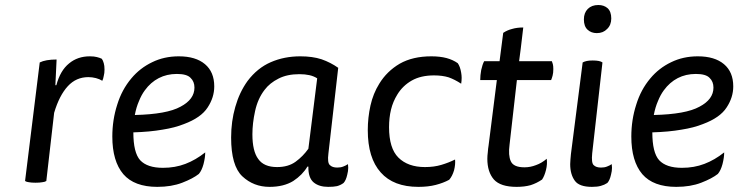

<svg xmlns="http://www.w3.org/2000/svg" viewBox="-20 -727 2949 767"><path d="M206.1 -489.3Q184.6 -489.3 167 -486.3Q150.4 -483.4 138.7 -477.5Q119.1 -320.3 80.1 -3.9Q85.9 0 95.7 1Q105.5 2.9 122.1 2.9Q138.7 2.9 148.4 1Q159.2 0 165 -3.9Q175.8 -94.7 196.3 -276.4Q216.8 -345.7 251 -382.8Q284.2 -418.9 333 -418.9Q347.7 -418.9 363.3 -415Q377.9 -411.1 388.7 -404.3Q392.6 -412.1 394.5 -423.8Q397.5 -434.6 397.5 -449.2Q397.5 -464.8 394.5 -474.6Q391.6 -485.4 386.7 -492.2Q378.9 -496.1 367.2 -499Q356.4 -502 338.9 -502Q290 -502 255.9 -473.6Q220.7 -445.3 205.1 -386.7Q204.1 -386.7 201.2 -386.7Q202.1 -412.1 206.1 -489.3Z M835.9 -381.8Q835.9 -439.5 798.8 -470.7Q761.7 -502 694.3 -502Q635.7 -502 587.9 -478.5Q539.1 -455.1 504.9 -414.1Q466.8 -369.1 448.2 -308.6Q428.7 -248 428.7 -181.6Q428.7 -83 472.7 -31.2Q516.6 19.5 608.4 19.5Q665 19.5 708 2.9Q751 -13.7 774.4 -32.2Q786.1 -45.9 793 -71.3Q799.8 -97.7 799.8 -118.2Q761.7 -87.9 720.7 -72.3Q679.7 -56.6 630.9 -56.6Q568.4 -56.6 540 -86.9Q512.7 -117.2 512.7 -198.2Q579.1 -200.2 628.9 -209Q678.7 -216.8 714.8 -231.4Q783.2 -256.8 809.6 -297.9Q835.9 -337.9 835.9 -381.8ZM518.6 -267.6Q524.4 -298.8 535.2 -323.2Q544.9 -347.7 558.6 -366.2Q582 -398.4 614.3 -415Q646.5 -431.6 686.5 -431.6Q726.6 -431.6 741.2 -416Q756.8 -401.4 756.8 -377Q756.8 -330.1 701.2 -300.8Q646.5 -270.5 518.6 -267.6Z M1331.1 -456.1Q1300.8 -477.5 1264.6 -490.2Q1228.5 -502 1179.7 -502Q1115.2 -502 1061.5 -478.5Q1007.8 -455.1 968.8 -403.3Q936.5 -358.4 919.9 -299.8Q903.3 -242.2 903.3 -177.7Q903.3 -64.5 948.2 -22.5Q993.2 19.5 1056.6 19.5Q1113.3 19.5 1151.4 -3.9Q1188.5 -28.3 1208 -61.5Q1209 -61.5 1211.9 -61.5Q1210.9 -16.6 1233.4 2Q1254.9 19.5 1291 19.5Q1312.5 19.5 1326.2 16.6Q1340.8 12.7 1352.5 3.9Q1362.3 -6.8 1367.2 -29.3Q1371.1 -43.9 1371.1 -56.6Q1371.1 -64.5 1370.1 -71.3Q1361.3 -65.4 1350.6 -61.5Q1340.8 -57.6 1327.1 -57.6Q1307.6 -57.6 1297.9 -67.4Q1287.1 -76.2 1292 -114.3Q1304.7 -227.5 1331.1 -456.1ZM1211.9 -132.8Q1190.4 -102.5 1161.1 -81.1Q1131.8 -59.6 1086.9 -59.6Q1034.2 -59.6 1011.7 -91.8Q988.3 -123 988.3 -190.4Q988.3 -234.4 999 -283.2Q1009.8 -333 1037.1 -368.2Q1057.6 -395.5 1092.8 -413.1Q1127 -430.7 1175.8 -430.7Q1198.2 -430.7 1215.8 -426.8Q1233.4 -422.9 1247.1 -414.1Q1235.4 -320.3 1211.9 -132.8Z M1774.4 -8.8Q1787.1 -23.4 1793.9 -46.9Q1799.8 -70.3 1797.9 -89.8Q1772.5 -77.1 1743.2 -68.4Q1713.9 -59.6 1677.7 -59.6Q1609.4 -59.6 1571.3 -97.7Q1534.2 -134.8 1534.2 -218.8Q1534.2 -256.8 1542 -289.1Q1549.8 -321.3 1567.4 -349.6Q1588.9 -384.8 1625 -405.3Q1661.1 -425.8 1713.9 -425.8Q1747.1 -425.8 1772.5 -418Q1796.9 -409.2 1822.3 -392.6Q1824.2 -404.3 1824.2 -416Q1824.2 -425.8 1822.3 -436.5Q1818.4 -460.9 1808.6 -474.6Q1789.1 -488.3 1763.7 -495.1Q1737.3 -502 1703.1 -502Q1628.9 -502 1577.1 -472.7Q1525.4 -442.4 1495.1 -392.6Q1470.7 -353.5 1460 -305.7Q1449.2 -256.8 1449.2 -207Q1449.2 -95.7 1501 -38.1Q1551.8 19.5 1651.4 19.5Q1690.4 19.5 1720.7 11.7Q1751 3.9 1774.4 -8.8Z M1914.1 -482.4Q1907.2 -469.7 1902.3 -447.3Q1898.4 -425.8 1898.4 -407.2Q1920.9 -407.2 1964.8 -407.2Q1957 -341.8 1931.6 -144.5Q1929.7 -133.8 1928.7 -119.1Q1926.8 -104.5 1926.8 -92.8Q1926.8 -40 1953.1 -9.8Q1979.5 19.5 2043.9 19.5Q2075.2 19.5 2099.6 12.7Q2124 4.9 2145.5 -9.8Q2155.3 -24.4 2161.1 -47.9Q2167 -71.3 2164.1 -92.8Q2143.6 -75.2 2121.1 -67.4Q2098.6 -58.6 2075.2 -58.6Q2031.2 -58.6 2020.5 -83Q2009.8 -106.4 2015.6 -149.4Q2025.4 -235.4 2044.9 -407.2Q2079.1 -407.2 2181.6 -407.2Q2184.6 -414.1 2187.5 -424.8Q2190.4 -435.5 2190.4 -451.2Q2190.4 -463.9 2188.5 -470.7Q2186.5 -478.5 2184.6 -482.4Q2140.6 -482.4 2053.7 -482.4Q2058.6 -515.6 2070.3 -617.2Q2044.9 -617.2 2025.4 -611.3Q2005.9 -606.4 1990.2 -595.7Q1985.4 -557.6 1975.6 -482.4Q1960 -482.4 1914.1 -482.4Z M2386.7 -477.5Q2381.8 -481.4 2372.1 -483.4Q2362.3 -485.4 2347.7 -485.4Q2333 -485.4 2324.2 -483.4Q2314.5 -481.4 2307.6 -477.5Q2292 -355.5 2260.7 -111.3Q2259.8 -100.6 2258.8 -89.8Q2257.8 -80.1 2257.8 -71.3Q2257.8 -30.3 2276.4 -4.9Q2293.9 19.5 2344.7 19.5Q2366.2 19.5 2379.9 15.6Q2394.5 11.7 2406.2 3.9Q2416 -6.8 2420.9 -29.3Q2424.8 -43.9 2424.8 -56.6Q2424.8 -64.5 2423.8 -71.3Q2415 -65.4 2404.3 -61.5Q2394.5 -57.6 2380.9 -57.6Q2361.3 -57.6 2351.6 -67.4Q2341.8 -76.2 2345.7 -114.3Q2359.4 -235.4 2386.7 -477.5ZM2370.1 -707Q2343.8 -707 2328.1 -691.4Q2312.5 -675.8 2312.5 -649.4Q2312.5 -622.1 2327.1 -608.4Q2341.8 -594.7 2364.3 -594.7Q2389.6 -594.7 2405.3 -611.3Q2421.9 -627 2421.9 -653.3Q2421.9 -680.7 2407.2 -694.3Q2392.6 -707 2370.1 -707Z M2909.2 -381.8Q2909.2 -439.5 2872.1 -470.7Q2835 -502 2767.6 -502Q2709 -502 2661.1 -478.5Q2612.3 -455.1 2578.1 -414.1Q2540 -369.1 2521.5 -308.6Q2502 -248 2502 -181.6Q2502 -83 2545.9 -31.2Q2589.8 19.5 2681.6 19.5Q2738.3 19.5 2781.2 2.9Q2824.2 -13.7 2847.7 -32.2Q2859.4 -45.9 2866.2 -71.3Q2873 -97.7 2873 -118.2Q2835 -87.9 2793.9 -72.3Q2752.9 -56.6 2704.1 -56.6Q2641.6 -56.6 2613.3 -86.9Q2585.9 -117.2 2585.9 -198.2Q2652.3 -200.2 2702.1 -209Q2752 -216.8 2788.1 -231.4Q2856.4 -256.8 2882.8 -297.9Q2909.2 -337.9 2909.2 -381.8ZM2591.8 -267.6Q2597.7 -298.8 2608.4 -323.2Q2618.2 -347.7 2631.8 -366.2Q2655.3 -398.4 2687.5 -415Q2719.7 -431.6 2759.8 -431.6Q2799.8 -431.6 2814.5 -416Q2830.1 -401.4 2830.1 -377Q2830.1 -330.1 2774.4 -300.8Q2719.7 -270.5 2591.8 -267.6Z"/></svg>

Font: cl
Style: Italic
Weight: 400
Designer: Mitja Miklavcic
Version: Version 7.504; 2011; Build 1022